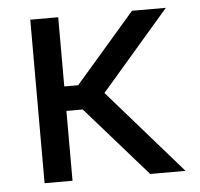

<svg xmlns="http://www.w3.org/2000/svg" viewBox="-44 -573 644 618"><g transform="rotate(-5 278.5 -264.0)"><path d="M417 0 218.8 -225.6H166V0H75.7V-528.3H166V-304.7H210.9L404.3 -528.3H513.7L293 -272.5L531.2 0Z"/></g></svg>

Font: Vazirmatn UI FD
Style: Regular
Weight: 400
Designer: Saber Rastikerdar
Foundry: Saber Rastikerdar
Version: Version 33.003